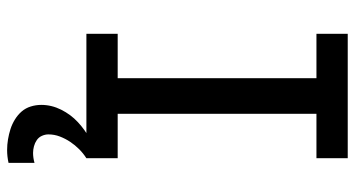

<svg xmlns="http://www.w3.org/2000/svg" viewBox="-249 -526 998 540"><g transform="rotate(90 250.0 -256.0)"><path d="M75 0V-88H200V-647H75V-735H425V-647H300V-88H425V0ZM402 223Q387 223 372 220.5Q357 218 343 213.5Q329 209 316 201Q303 193 293.5 182Q284 171 279.5 156.5Q275 142 275 127Q275 98 288.5 71Q302 44 323.5 24Q345 4 371 -10Q397 -24 425 -32V0Q411 9 399.5 20.5Q388 32 379 45.5Q370 59 364 74.5Q358 90 358 107Q358 116 362 125Q366 134 374 139.5Q382 145 391.5 147.5Q401 150 410 150Q417 150 424 149Q431 148 438 146V219Q429 221 420 222Q411 223 402 223Z"/></g></svg>

Font: Iosevka Term Semibold
Style: Regular
Weight: 600
Monospace: yes
Designer: Belleve Invis
Foundry: Belleve Invis
Version: Version 31.4.0